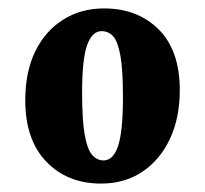

<svg xmlns="http://www.w3.org/2000/svg" viewBox="-20 -820 487 456"><path d="M220 -384Q140 -384 90 -436Q40 -488 40 -582Q40 -649 63.5 -697.5Q87 -746 129.5 -773Q172 -800 227 -800Q307 -800 357 -750Q407 -700 407 -606Q407 -540 383.5 -490Q360 -440 318 -412Q276 -384 220 -384ZM226 -439Q249 -439 260.5 -473.5Q272 -508 272 -589Q272 -654 266 -687.5Q260 -721 249 -733.5Q238 -746 221 -746Q199 -746 187 -713Q175 -680 175 -600Q175 -536 181 -501Q187 -466 198.5 -452.5Q210 -439 226 -439Z"/></svg>

Font: Calistoga
Style: Regular
Weight: 400
Designer: Yvonne Schuttler, Eben Sorkin
Foundry: www.sorkintype.com
Version: Version 1.010; ttfautohint (v1.8.4.7-5d5b)